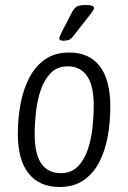

<svg xmlns="http://www.w3.org/2000/svg" viewBox="-20 -738 510 764"><path d="M217 6Q137 6 94 -47.5Q51 -101 51 -206Q51 -266 61.5 -323.5Q72 -381 96 -427.5Q120 -474 159 -501.5Q198 -529 256 -529Q335 -529 377 -474.5Q419 -420 419 -313Q419 -253 409 -196.5Q399 -140 375.5 -94Q352 -48 313 -21Q274 6 217 6ZM221 -49Q263 -49 289 -75Q315 -101 329 -142Q343 -183 348 -229.5Q353 -276 353 -317Q353 -397 326.5 -435.5Q300 -474 249 -474Q208 -474 182 -447.5Q156 -421 142 -379.5Q128 -338 123 -291.5Q118 -245 118 -205Q118 -125 144.5 -87Q171 -49 221 -49ZM231 -576Q216 -576 216 -585Q216 -590 221.5 -601.5Q227 -613 231 -621L268 -692Q276 -706 286 -712Q296 -718 323 -718Q354 -718 354 -706Q354 -700 346.5 -690Q339 -680 323 -660L273 -596Q262 -582 253.5 -579Q245 -576 231 -576Z"/></svg>

Font: Asap Condensed Condensed Light
Style: Italic
Weight: 300
Width: 3
Italic angle: -6°
Designer: Pablo Cosgaya
Foundry: Omnibus-Type
Version: Version 3.001; ttfautohint (v1.8.4.7-5d5b)